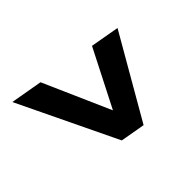

<svg xmlns="http://www.w3.org/2000/svg" viewBox="-125 -653 694 694"><g transform="rotate(45 221.5 -306.0)"><path d="M325.7 -300.8 83.5 -424.3 103 -535.2 418 -353.5 404.8 -278.8ZM44.9 -199.7 318.4 -320.3 416 -341.8 401.4 -258.8 23.4 -77.1Z"/></g></svg>

Font: Roboto Condensed Medium
Style: Italic
Weight: 500
Italic angle: -12°
Designer: Christian Robertson
Foundry: Google
Version: Version 3.0; 2020